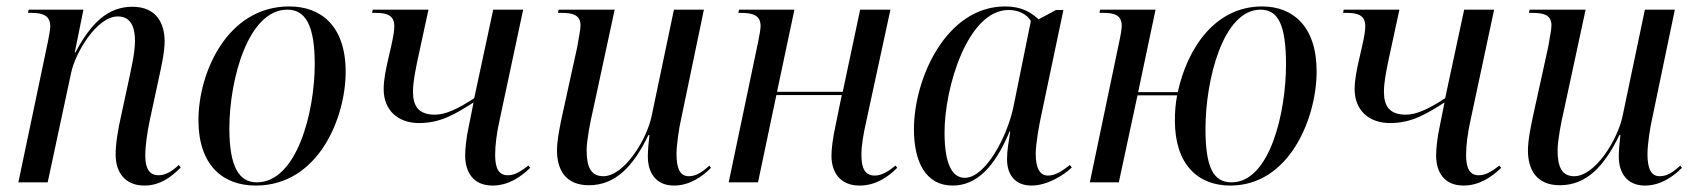

<svg xmlns="http://www.w3.org/2000/svg" viewBox="-20 -566 5260 596"><path d="M428 10C477 10 511 -16 541 -46L535 -54C513 -33 493 -22 472 -22C444 -22 431 -43 431 -82C431 -115 437 -154 445 -193L473 -323C481 -360 491 -404 491 -438C491 -494 465 -545 391 -545C319 -545 265 -500 214 -403H212L239 -536H69L67 -526H77C113 -526 136 -518 136 -484C136 -476 133 -457 129 -438L37 0H128L201 -341C213 -399 279 -515 346 -515C393 -515 399 -469 399 -439C399 -399 385 -344 380 -318L358 -216C345 -160 339 -118 339 -86C339 -29 370 10 428 10Z M774 10C968 10 1053 -200 1053 -343C1053 -487 975 -546 878 -546C685 -546 596 -340 596 -193C596 -56 669 10 774 10ZM777 0C724 0 692 -45 692 -167C692 -319 750 -536 872 -536C929 -536 957 -486 957 -367C957 -219 902 0 777 0Z M1509 10C1558 10 1597 -17 1626 -45L1620 -52C1592 -30 1575 -22 1556 -22C1528 -22 1517 -44 1517 -85C1517 -116 1522 -154 1531 -194L1604 -536H1511L1452 -261C1400 -227 1362 -210 1330 -210C1279 -210 1262 -237 1262 -281C1262 -309 1268 -339 1275 -374L1310 -536H1137L1135 -526H1146C1180 -526 1204 -519 1204 -485C1204 -470 1201 -453 1195 -426L1187 -391C1177 -348 1171 -318 1171 -289C1171 -224 1215 -184 1281 -184C1350 -184 1396 -214 1450 -248L1436 -178C1427 -138 1424 -103 1424 -83C1424 -33 1448 10 1509 10Z M2072 10C2121 10 2160 -18 2187 -45L2182 -52C2159 -31 2141 -19 2118 -19C2091 -19 2080 -43 2080 -88C2080 -116 2088 -171 2095 -200L2165 -536H2072L2003 -207C1988 -132 1917 -19 1853 -19C1814 -19 1801 -48 1801 -100C1801 -129 1812 -187 1821 -225L1888 -536H1714L1712 -526H1723C1759 -526 1782 -519 1782 -487C1782 -475 1776 -445 1772 -421L1727 -216C1719 -180 1709 -132 1709 -99C1709 -40 1735 9 1808 9C1891 9 1946 -50 1993 -147H1996C1993 -123 1991 -97 1991 -80C1991 -30 2016 10 2072 10Z M2648 10C2700 10 2738 -18 2765 -45L2760 -52C2735 -32 2716 -21 2695 -21C2665 -21 2654 -44 2654 -85C2654 -116 2660 -149 2670 -194L2744 -536H2650L2596 -281H2392L2446 -536H2274L2272 -526H2280C2318 -526 2341 -518 2341 -485C2341 -477 2338 -459 2334 -439L2242 0H2333L2390 -271H2593L2574 -178C2565 -137 2561 -104 2561 -82C2561 -35 2585 10 2648 10Z M2937 10C3010 10 3067 -45 3114 -158H3116C3111 -124 3106 -101 3106 -72C3106 -20 3134 10 3182 10C3230 10 3281 -21 3307 -46L3301 -54C3275 -33 3254 -21 3233 -21C3208 -21 3195 -44 3195 -89C3195 -118 3206 -181 3212 -207L3281 -535H3258L3204 -506C3180 -528 3151 -546 3100 -546C2917 -546 2817 -322 2817 -165C2817 -63 2854 10 2937 10ZM2975 -14C2937 -14 2912 -54 2912 -155C2912 -295 2984 -535 3111 -535C3139 -535 3166 -524 3180 -501L3126 -235C3107 -142 3039 -14 2975 -14Z M3799 10C3983 10 4067 -200 4067 -344C4067 -487 3991 -546 3898 -546C3752 -546 3666 -417 3636 -280H3513L3567 -536H3395L3393 -526H3404C3438 -526 3462 -520 3462 -486C3462 -477 3459 -457 3454 -435L3363 0H3453L3511 -270H3634C3629 -245 3627 -217 3627 -192C3627 -56 3698 10 3799 10ZM3803 0C3747 0 3722 -45 3722 -166C3722 -317 3776 -536 3893 -536C3949 -536 3972 -486 3972 -365C3972 -218 3922 0 3803 0Z M4523 10C4572 10 4611 -17 4640 -45L4634 -52C4606 -30 4589 -22 4570 -22C4542 -22 4531 -44 4531 -85C4531 -116 4536 -154 4545 -194L4618 -536H4525L4466 -261C4414 -227 4376 -210 4344 -210C4293 -210 4276 -237 4276 -281C4276 -309 4282 -339 4289 -374L4324 -536H4151L4149 -526H4160C4194 -526 4218 -519 4218 -485C4218 -470 4215 -453 4209 -426L4201 -391C4191 -348 4185 -318 4185 -289C4185 -224 4229 -184 4295 -184C4364 -184 4410 -214 4464 -248L4450 -178C4441 -138 4438 -103 4438 -83C4438 -33 4462 10 4523 10Z M5086 10C5135 10 5174 -18 5201 -45L5196 -52C5173 -31 5155 -19 5132 -19C5105 -19 5094 -43 5094 -88C5094 -116 5102 -171 5109 -200L5179 -536H5086L5017 -207C5002 -132 4931 -19 4867 -19C4828 -19 4815 -48 4815 -100C4815 -129 4826 -187 4835 -225L4902 -536H4728L4726 -526H4737C4773 -526 4796 -519 4796 -487C4796 -475 4790 -445 4786 -421L4741 -216C4733 -180 4723 -132 4723 -99C4723 -40 4749 9 4822 9C4905 9 4960 -50 5007 -147H5010C5007 -123 5005 -97 5005 -80C5005 -30 5030 10 5086 10Z"/></svg>

Font: Noto Serif Display SemiCondensed
Style: Italic
Weight: 400
Width: 4
Italic angle: -12°
Designer: Monotype Design Team
Foundry: Monotype Imaging Inc.
Version: Version 2.009